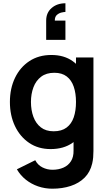

<svg xmlns="http://www.w3.org/2000/svg" viewBox="-20 -888 656 1163"><path d="M376.3 -868.2V-815.7Q368.8 -815.7 353.3 -812.3Q337.8 -809 324.8 -797.8Q311.8 -786.6 312 -763.3H376.3V-646.7H259.7V-763.3Q259.7 -811 292.8 -839.6Q325.8 -868.2 376.3 -868.2ZM296.8 255Q252 255 210.8 240.9Q169.7 226.8 136.6 200.5Q103.5 174.2 82.3 137.5L193.5 82.5Q208.8 111.8 237.2 126Q265.6 140.3 297.7 140.3Q335.2 140.3 364.5 127.2Q393.8 114.2 410 88.3Q426.3 62.5 425.5 24.2V-129.7H440.3V-540H546V25.8Q546 46.6 544.4 65.2Q542.8 83.8 538.5 102.2Q526.3 154.3 492.5 188.1Q458.7 221.8 408.3 238.4Q358 255 296.8 255ZM286.7 15Q211.8 15 156.5 -22.5Q101.1 -60.1 70.5 -124.6Q40 -189.2 40 -270.2Q40 -352.2 70.9 -416.5Q101.8 -480.8 158.1 -517.9Q214.5 -555 291.2 -555Q367.9 -555 420.3 -517.6Q472.7 -480.2 499.6 -415.8Q526.5 -351.3 526.5 -270.2Q526.5 -189.2 499.4 -124.7Q472.3 -60.2 419 -22.6Q365.7 15 286.7 15ZM305 -92.8Q353.5 -92.8 383.3 -115.3Q413.2 -137.7 426.8 -177.7Q440.3 -217.8 440.3 -270.2Q440.3 -322.8 426.7 -362.7Q413.1 -402.7 384.1 -424.9Q355.1 -447.2 309.2 -447.2Q260.5 -447.2 229.1 -423.3Q197.7 -399.5 182.6 -359.3Q167.5 -319.2 167.5 -270.2Q167.5 -220.7 182.3 -180.4Q197.2 -140.2 227.5 -116.5Q257.9 -92.8 305 -92.8Z"/></svg>

Font: Manrope ExtraLight
Style: Regular
Weight: 200
Designer: Mikhail Sharanda
Foundry: Mikhail Sharanda
Version: Version 4.505